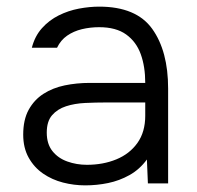

<svg xmlns="http://www.w3.org/2000/svg" viewBox="-20 -553 594 579"><path d="M237 6Q203 6 170 -2.5Q137 -11 110 -29.5Q83 -48 66.5 -77.5Q50 -107 50 -147Q50 -192 66.5 -222Q83 -252 111 -270Q139 -288 175 -295.5Q211 -303 251 -303H418Q418 -352 404.5 -389.5Q391 -427 360.5 -449Q330 -471 279 -471Q252 -471 227 -465Q202 -459 182.5 -445.5Q163 -432 152 -409H76Q85 -444 106.5 -468Q128 -492 157 -506.5Q186 -521 218 -527Q250 -533 279 -533Q391 -533 439 -466Q487 -399 487 -286V0H426L423 -72Q401 -42 370.5 -25Q340 -8 306 -1Q272 6 237 6ZM242 -56Q291 -56 331 -72.5Q371 -89 394.5 -122Q418 -155 418 -204V-244H300Q269 -244 237 -242.5Q205 -241 179 -232.5Q153 -224 137 -205.5Q121 -187 121 -153Q121 -119 138 -97.5Q155 -76 183 -66Q211 -56 242 -56Z"/></svg>

Font: Onest Light
Style: Regular
Weight: 300
Designer: Dmitri Voloshin, Andrey Kudryavtsev
Foundry: Dmitri Voloshin, Andrey Kudryavtsev
Version: Version 1.000;gftools[0.9.33]